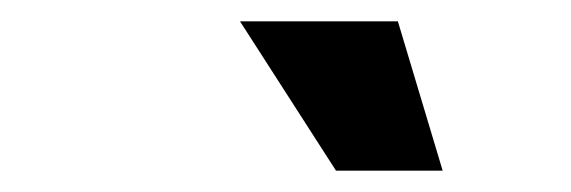

<svg xmlns="http://www.w3.org/2000/svg" viewBox="-20 -740 535 180"><path d="M295 -580H395L353 -720H205Z"/></svg>

Font: Uncut Sans
Style: Bold Italic
Weight: 700
Italic angle: -10°
Designer: Kasper Nordkvist
Foundry: Uncut Type
Version: Version 1.111;FEAKit 1.0